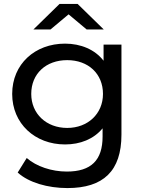

<svg xmlns="http://www.w3.org/2000/svg" viewBox="-20 -757 730 977"><path d="M311 -22C388 -22 457 -49 502 -104V-62C502 58 444 116 320 116C243 116 165 90 116 47L70 121C126 172 223 200 323 200C506 200 598 113 598 -72V-530H507V-448C463 -505 391 -535 311 -535C158 -535 42 -431 42 -279C42 -128 158 -22 311 -22ZM139 -279C139 -382 214 -451 322 -451C429 -451 504 -382 504 -279C504 -178 427 -106 322 -106C216 -106 139 -178 139 -279ZM150 -607H237L329 -684L421 -607H508L375 -737H283Z"/></svg>

Font: Malon Grotesk Med
Style: Regular
Weight: 500
Designer: Julieta Ulanovsky
Foundry: Julieta Ulanovsky
Version: Version 7.200